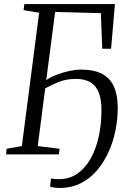

<svg xmlns="http://www.w3.org/2000/svg" viewBox="-20 -763 628 949"><path d="M252.5 -704 208.5 -367Q230.5 -382 260.8 -393.8Q291 -405.5 322.8 -412.2Q354.5 -419 380.5 -419Q446 -419 486 -397Q526 -375 544 -333Q562 -291 562 -231Q562 -175.5 550.8 -118.8Q539.5 -62 516.2 -11Q493 40 458.8 80Q424.5 120 378.5 143Q332.5 166 275 166Q262.5 166 248.5 164.2Q234.5 162.5 227.5 159L232 119Q239.5 121 250.8 121.8Q262 122.5 272.5 122.5Q323.5 122.5 362.5 95.2Q401.5 68 428 20.8Q454.5 -26.5 468 -88Q481.5 -149.5 481.5 -218.5Q481.5 -272.5 467.8 -306.5Q454 -340.5 426.2 -356.8Q398.5 -373 355.5 -373Q308.5 -373 273 -359Q237.5 -345 203.5 -326.5L166.5 -41L274.5 -27.5L271 0H10L12.5 -27.5L88 -41L173.5 -700L96.5 -713L100.5 -743H548L529 -522H485.5L478.5 -698Z"/></svg>

Font: Merriweather 72pt Light
Style: Italic
Weight: 300
Italic angle: -7.8°
Version: Version 2.101